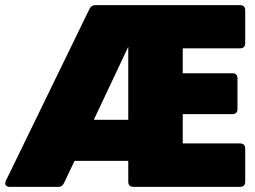

<svg xmlns="http://www.w3.org/2000/svg" viewBox="-31 -727 991 747"><path d="M680 -539H903C916 -539 923 -546 923 -559V-687C923 -700 916 -707 903 -707H340C329 -707 322 -702 317 -692L-8 -24C-15 -10 -8 0 7 0H195C206 0 213 -4 218 -15L259 -101H468V-20C468 -7 475 0 488 0H903C916 0 923 -7 923 -20V-149C923 -162 916 -169 903 -169H680V-283H873C886 -283 893 -290 893 -303V-422C893 -435 886 -442 873 -442H680ZM334 -261 468 -545V-261Z"/></svg>

Font: Malmofest Black-Rounded
Style: Regular
Weight: 800
Designer: Jonny Pinhorn (Poppins), Kolossal
Version: Version 1.004;Glyphs 3.1.2 (3151)